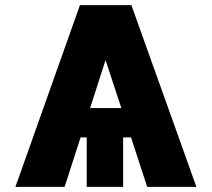

<svg xmlns="http://www.w3.org/2000/svg" viewBox="-20 -727 824 747"><path d="M489.7 -192.4H459V0H317.4V-192.4H293.5L231.4 0H40L291 -707H491.2L744.1 0H552.7ZM452.1 -306.6 390.6 -493.2 330.6 -306.6Z"/></svg>

Font: Pretendard Std Black
Style: Regular
Weight: 900
Designer: Base glyphs from Inter by Rasmus Andersson; Hangeul glyphs from Noto Sans CJK(Source Han Sans) by Jang Soo-young and Kan
Foundry: Kil Hyung-jin
Version: Version 1.309